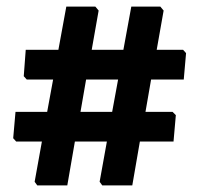

<svg xmlns="http://www.w3.org/2000/svg" viewBox="-20 -593 604 582"><path d="M503 -254 513 -244 506 -164H404L381 -31H290L282 -42L304 -164H207L184 -31H93L85 -42L107 -164H29L20 -174L27 -254H123L141 -352H61L52 -362L58 -442H157L181 -573H269L279 -561L258 -442H354L378 -573H466L476 -561L455 -442H535L544 -432L537 -352H438L421 -254ZM224 -254H320L338 -352H241Z"/></svg>

Font: Alegreya Sans ExtraBold
Style: Regular
Weight: 800
Designer: Juan Pablo del Peral
Foundry: Huerta Tipografica
Version: Version 2.007